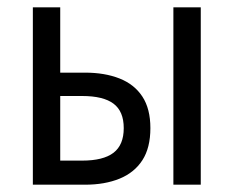

<svg xmlns="http://www.w3.org/2000/svg" viewBox="-20 -506 640 526"><path d="M70 0V-486H145V-307H213Q267 -307 307.5 -291Q348 -275 370 -241.5Q392 -208 392 -155Q392 -101 370 -67Q348 -33 307.5 -16.5Q267 0 213 0ZM145 -66H205Q263 -66 291 -87.5Q319 -109 319 -155Q319 -201 291 -222Q263 -243 205 -243H145ZM455 0V-486H530V0Z"/></svg>

Font: Source Code Pro
Style: Regular
Weight: 400
Monospace: yes
Designer: Paul D. Hunt, Teo Tuominen
Foundry: Adobe Systems Incorporated
Version: Version 1.018;hotconv 1.0.116;makeotfexe 2.5.65601